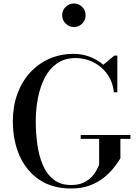

<svg xmlns="http://www.w3.org/2000/svg" viewBox="-20 -1068 788 1098"><path d="M441.5 -296H726V-274H668.5V-162Q653.5 -138 630.5 -108.5Q607.5 -79 573.8 -52Q540 -25 493.8 -7.5Q447.5 10 386.5 10Q280.5 10 206.2 -39.2Q132 -88.5 92.8 -175.5Q53.5 -262.5 53.5 -375Q53.5 -459.5 79 -530Q104.5 -600.5 151.2 -652Q198 -703.5 261.8 -731.8Q325.5 -760 401.5 -760Q449 -760 493 -743.5Q537 -727 571 -697.5L633.5 -750H651V-540.5H631Q627 -584 608.5 -619.5Q590 -655 559.8 -681.2Q529.5 -707.5 491.8 -721.8Q454 -736 412.5 -736Q350 -736 306.2 -705.5Q262.5 -675 236 -623.5Q209.5 -572 197 -507.5Q184.5 -443 184.5 -375Q184.5 -307 193.5 -242Q202.5 -177 224.8 -124.5Q247 -72 286.5 -41Q326 -10 386.5 -10Q429 -10 458 -23.8Q487 -37.5 505 -57.2Q523 -77 533 -96Q543 -115 547 -125V-274H441.5ZM402.5 -913.5Q375 -913.5 355.2 -933.2Q335.5 -953 335.5 -981Q335.5 -1009 355.2 -1028.5Q375 -1048 402.5 -1048Q430.5 -1048 450 -1028.5Q469.5 -1009 469.5 -981Q469.5 -953 450 -933.2Q430.5 -913.5 402.5 -913.5Z"/></svg>

Font: Bodoni Moda Medium
Style: Regular
Weight: 500
Designer: Owen Earl
Foundry: indestructible type
Version: Version 2.005